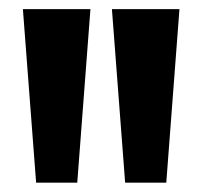

<svg xmlns="http://www.w3.org/2000/svg" viewBox="-20 -828 444 421"><path d="M59.2 -427.5 30.2 -808H178.3L149.4 -427.5ZM254.4 -427.5 225.4 -808H373.5L344.6 -427.5Z"/></svg>

Font: Encode Sans Condensed Thin
Style: Regular
Weight: 100
Width: 3
Designer: Multiple Designers
Foundry: Impallari Type
Version: Version 3.002